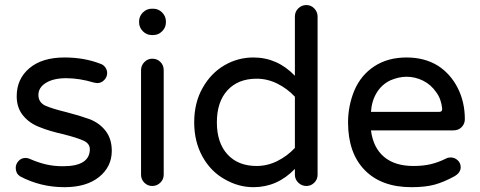

<svg xmlns="http://www.w3.org/2000/svg" viewBox="-20 -739 1921 769"><path d="M59.6 -33.2Q43 -44.9 43 -66.4Q43 -82 54.2 -94.2Q65.4 -106.4 82 -106.4Q91.8 -106.4 99.6 -102.5Q132.8 -87.9 164.1 -80.6Q195.3 -73.2 232.4 -73.2Q339.8 -73.2 339.8 -141.6Q339.8 -163.1 316.4 -174.8Q292 -186.5 234.4 -201.2Q177.7 -213.9 139.6 -229.5Q97.7 -245.1 72.3 -276.4Q46.9 -307.6 46.9 -353.5Q46.9 -422.9 97.7 -465.8Q148.4 -508.8 238.3 -508.8Q316.4 -508.8 379.9 -484.4Q393.6 -480.5 401.4 -469.7Q409.2 -459 409.2 -446.3Q409.2 -430.7 397.5 -418.5Q385.7 -406.2 369.1 -406.2L356.4 -408.2Q297.9 -425.8 245.1 -425.8Q194.3 -425.8 164.1 -407.2Q133.8 -388.7 133.8 -358.4Q133.8 -330.1 160.2 -316.4Q188.5 -303.7 245.1 -290Q297.9 -276.4 338.9 -261.7Q378.9 -246.1 403.3 -214.4Q427.7 -182.6 427.7 -134.8Q427.7 -71.3 377 -30.3Q326.2 10.7 238.3 10.7Q141.6 10.7 59.6 -33.2Z M544.9 -39.1V-458Q544.9 -476.6 558.1 -490.2Q571.3 -503.9 589.8 -503.9Q609.4 -503.9 622.6 -490.7Q635.7 -477.5 635.7 -458V-39.1Q635.7 -20.5 622.1 -7.3Q608.4 5.9 589.8 5.9Q571.3 5.9 558.1 -7.3Q544.9 -20.5 544.9 -39.1ZM537.1 -649.4V-653.3Q537.1 -673.8 552.2 -689Q567.4 -704.1 587.9 -704.1H593.8Q614.3 -704.1 629.4 -689Q644.5 -673.8 644.5 -653.3V-649.4Q644.5 -628.9 629.4 -613.8Q614.3 -598.6 593.8 -598.6H587.9Q567.4 -598.6 552.2 -613.8Q537.1 -628.9 537.1 -649.4Z M880.9 -20.5Q824.2 -51.8 791 -111.8Q757.8 -171.9 757.8 -249Q757.8 -328.1 792 -387.7Q825.2 -446.3 878.9 -477.5Q932.6 -508.8 995.1 -508.8Q1090.8 -508.8 1161.1 -435.5V-672.9Q1161.1 -692.4 1174.8 -705.6Q1188.5 -718.8 1207 -718.8Q1225.6 -718.8 1238.8 -705.1Q1252 -691.4 1252 -672.9V-39.1Q1252 -20.5 1238.8 -7.3Q1225.6 5.9 1207 5.9Q1188.5 5.9 1174.8 -7.3Q1161.1 -20.5 1161.1 -39.1V-62.5Q1090.8 10.7 995.1 10.7Q935.5 10.7 880.9 -20.5ZM1161.1 -146.5V-351.6Q1129.9 -384.8 1090.3 -404.3Q1050.8 -423.8 1007.8 -423.8Q933.6 -423.8 891.1 -377.4Q848.6 -331.1 848.6 -249Q848.6 -167 891.1 -120.6Q933.6 -74.2 1007.8 -74.2Q1050.8 -74.2 1090.3 -93.8Q1129.9 -113.3 1161.1 -146.5Z M1374 -249Q1374 -315.4 1399.4 -377Q1425.8 -438.5 1479.5 -473.6Q1533.2 -508.8 1608.4 -508.8Q1680.7 -508.8 1734.4 -475.6Q1785.2 -442.4 1813.5 -386.2Q1841.8 -330.1 1841.8 -261.7Q1841.8 -243.2 1829.1 -230Q1816.4 -216.8 1795.9 -216.8H1465.8Q1474.6 -147.5 1518.1 -110.8Q1561.5 -74.2 1635.7 -74.2Q1674.8 -74.2 1705.6 -81.5Q1736.3 -88.9 1767.6 -104.5Q1774.4 -108.4 1785.2 -108.4Q1800.8 -108.4 1813 -97.2Q1825.2 -85.9 1825.2 -69.3Q1825.2 -46.9 1798.8 -32.2Q1757.8 -9.8 1720.7 0.5Q1683.6 10.7 1627.9 10.7Q1507.8 10.7 1440.9 -57.6Q1374 -126 1374 -249ZM1751 -303.7Q1747.1 -342.8 1727.5 -369.1Q1706.1 -400.4 1674.3 -416Q1642.6 -431.6 1608.4 -431.6Q1577.1 -431.6 1543 -417Q1508.8 -400.4 1488.8 -367.7Q1468.8 -335 1465.8 -291H1739.3Q1752 -291 1751 -303.7Z"/></svg>

Font: jf-openhuninn-2.1
Style: Regular
Weight: 400
Designer: [Kosugi Maru]
Designed by MOTOYA      

[Varela Round]
Joe Prince (Latin component); Avraham Cornfeld (Hebrew component)
Foundry: justfont Co., Ltd.
Version: 2.1